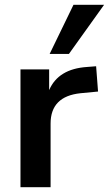

<svg xmlns="http://www.w3.org/2000/svg" viewBox="-20 -777 452 797"><path d="M387 -397 314 -390Q190 -377 190 -264V0H65V-489H184V-403Q222 -491 341 -499L379 -502ZM266 -553H186L285 -757H412Z"/></svg>

Font: wassup Sans
Style: Bold
Weight: 700
Version: Version 2.001